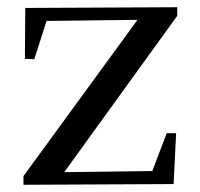

<svg xmlns="http://www.w3.org/2000/svg" viewBox="-20 -511 555 532"><path d="M45 -23 361 -456 109 -453 75 -347 49 -348 50 -489 471 -491V-467L158 -34L402 -37L442 -142H468L461 -1L45 1Z"/></svg>

Font: Rufina
Style: Regular
Weight: 400
Designer: Martin Sommaruga
Foundry: Martin Sommaruga
Version: Version 1.001